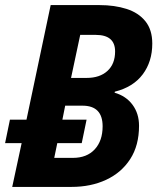

<svg xmlns="http://www.w3.org/2000/svg" viewBox="-33 -734 620 754"><path d="M15 0 52 -172H-13L6 -264H71L166 -714H358Q417 -714 464 -699Q511 -684 538 -650.5Q565 -617 565 -563Q565 -492 527.5 -442Q490 -392 418 -374L417 -370Q462 -357 487.5 -322.5Q513 -288 513 -240Q513 -163 478.5 -109.5Q444 -56 384 -28Q324 0 248 0ZM307 -428Q359 -428 389 -455.5Q419 -483 419 -532Q419 -597 343 -597H282L246 -428ZM253 -114Q308 -114 339 -147.5Q370 -181 370 -238Q370 -319 291 -319H223L212 -264H307L288 -172H192L180 -114Z"/></svg>

Font: Noto Sans SemiCondensed
Style: Bold Italic
Weight: 700
Width: 4
Italic angle: -12°
Designer: Monotype Design Team
Foundry: Monotype Imaging Inc.
Version: Version 2.013; ttfautohint (v1.8.4.7-5d5b)